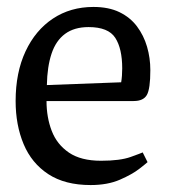

<svg xmlns="http://www.w3.org/2000/svg" viewBox="-20 -524 491 553"><path d="M241 9Q167 9 119 -22.5Q71 -54 48 -109Q25 -164 25 -233Q25 -315 53.5 -376Q82 -437 132.5 -470.5Q183 -504 249 -504Q293 -504 324 -489Q355 -474 374.5 -448Q394 -422 403.5 -389.5Q413 -357 413 -322Q413 -268 403 -250.5Q393 -233 365 -233H114Q114 -186 129 -147Q144 -108 178.5 -84.5Q213 -61 271 -61Q326 -61 356.5 -72Q387 -83 391 -85L405 -57Q402 -54 381.5 -38Q361 -22 325.5 -6.5Q290 9 241 9ZM115 -279 329 -287Q332 -305 332 -327Q332 -384 312 -415Q292 -446 235 -446Q194 -446 167.5 -426.5Q141 -407 128.5 -369.5Q116 -332 115 -279Z"/></svg>

Font: Faustina
Style: Regular
Weight: 400
Designer: Alfonso Garcia
Foundry: http://www.omnibus-type.com
Version: Version 1.200